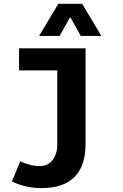

<svg xmlns="http://www.w3.org/2000/svg" viewBox="-20 -761 640 998"><path d="M183.1 -574.2 283.2 -741.2H407.2L506.8 -574.2H399.9L347.2 -668.9H342.8L290 -574.2ZM194.8 216.8Q112.8 216.8 42 182.1L85 77.1Q137.2 102.1 186 102.1Q206.5 102.1 222.7 95Q238.8 87.9 249 76.4Q259.3 64.9 265.9 50Q272.5 35.2 275.1 21Q277.8 6.8 277.8 -7.8V-395H79.1V-509.8H424.8V-14.2Q424.8 216.8 194.8 216.8Z"/></svg>

Font: Office Code Pro D Bold
Style: Regular
Weight: 700
Designer: Nathan Rutzky & Paul D. Hunt
Foundry: Adobe Systems Incorporated
Version: Version 1.004;PS 001.004;hotconv 1.0.70;makeotf.lib2.5.58329